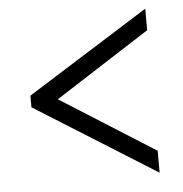

<svg xmlns="http://www.w3.org/2000/svg" viewBox="-42 -646 550 576"><g transform="rotate(-5 232.5 -358.0)"><path d="M416 -111 50 -340V-375L416 -605V-540L131 -357L416 -177Z"/></g></svg>

Font: Noto Serif Armenian Condensed
Style: Regular
Weight: 400
Width: 3
Designer: Monotype Design Team
Foundry: Monotype Imaging Inc.
Version: Version 2.008; ttfautohint (v1.8.4.7-5d5b)